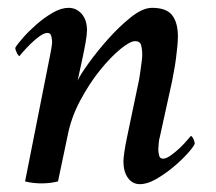

<svg xmlns="http://www.w3.org/2000/svg" viewBox="-20 -463 551 490"><path d="M202 -386Q202 -375 198.5 -355Q195 -335 190.5 -314.5Q186 -294 182.5 -277.5Q179 -261 178 -257Q184 -271 206 -301.5Q228 -332 256 -363.5Q284 -395 314 -419Q344 -443 368 -443Q405 -443 419.5 -424Q434 -405 434 -370Q434 -358 432.5 -343.5Q431 -329 429 -313Q427 -297 424 -282Q421 -267 419 -255L388 -114Q386 -108 385 -97Q384 -86 384 -82Q384 -75 386 -66.5Q388 -58 396 -58Q404 -58 416 -66.5Q428 -75 439 -85.5Q450 -96 458 -105.5Q466 -115 467 -116Q470 -116 473.5 -108.5Q477 -101 477 -96Q473 -87 457.5 -70Q442 -53 421.5 -36Q401 -19 378.5 -6Q356 7 337 7Q318 7 306.5 -9Q295 -25 295 -51Q295 -59 297.5 -76Q300 -93 303 -107L335 -260Q336 -264 337 -272.5Q338 -281 339.5 -290.5Q341 -300 342 -308.5Q343 -317 343 -321Q343 -338 340 -348Q337 -358 325 -358Q312 -358 287 -337.5Q262 -317 235 -283.5Q208 -250 184.5 -206Q161 -162 152 -114Q146 -84 140 -57Q134 -30 128 0Q108 5 86 5Q64 5 44 0L108 -323Q109 -327 111 -339Q113 -351 113 -355Q113 -362 111 -370.5Q109 -379 101 -379Q93 -379 81 -370.5Q69 -362 58 -351Q47 -340 39 -331Q31 -322 30 -320Q27 -320 23 -328Q19 -336 19 -341Q24 -350 39 -367Q54 -384 73.5 -401Q93 -418 114.5 -430.5Q136 -443 155 -443Q175 -443 188.5 -427.5Q202 -412 202 -386Z"/></svg>

Font: Vermiglione Medium
Style: Italic
Weight: 500
Italic angle: -11°
Version: Version 1.000